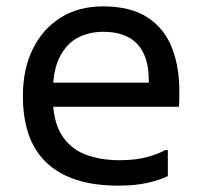

<svg xmlns="http://www.w3.org/2000/svg" viewBox="-20 -576 637 604"><path d="M352 8Q276 8 219.5 -10.5Q163 -29 125.5 -65Q88 -101 70 -153.5Q52 -206 52 -274Q52 -359 83.5 -422.5Q115 -486 171.5 -521Q228 -556 304 -556Q392 -556 446 -520Q500 -484 523.5 -419Q547 -354 544 -268L543 -240H116V-316H448V-324Q448 -399 412 -437.5Q376 -476 304 -476Q262 -476 226 -458Q190 -440 168 -397Q146 -354 146 -280V-274Q146 -197 173 -153Q200 -109 247.5 -90.5Q295 -72 356 -72Q407 -72 443 -82Q479 -92 500 -104H508V-22Q484 -10 445 -1Q406 8 352 8Z"/></svg>

Font: Kufam
Style: Regular
Weight: 400
Designer: Wael Morcos, Artur Schmal
Foundry: Original Type
Version: Version 1.301; ttfautohint (v1.8.3)